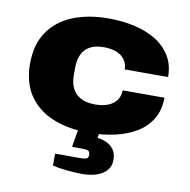

<svg xmlns="http://www.w3.org/2000/svg" viewBox="-83 -623 904 915"><g transform="rotate(10 369.0 -165.0)"><path d="M371 12Q272 12 197 -18.5Q122 -49 80 -110.5Q38 -172 38 -264Q38 -357 80 -418.5Q122 -480 197 -510.5Q272 -541 371 -541Q438 -541 497 -527.5Q556 -514 601 -486Q646 -458 671.5 -415.5Q697 -373 697 -315H487Q487 -342 472.5 -362Q458 -382 432.5 -392Q407 -402 371 -402Q329 -402 303 -387Q277 -372 265 -345Q253 -318 253 -283V-245Q253 -210 265.5 -183.5Q278 -157 305.5 -141.5Q333 -126 378 -126Q414 -126 440.5 -137Q467 -148 481 -168.5Q495 -189 495 -215H697Q697 -156 671.5 -113Q646 -70 601.5 -42.5Q557 -15 497.5 -1.5Q438 12 371 12ZM377 211Q339 211 296.5 206.5Q254 202 230 195V138H349Q368 138 379.5 135Q391 132 391 116Q391 101 382.5 96.5Q374 92 351 92H304L326 -39H429L416 29Q438 31 459.5 40.5Q481 50 495 69Q509 88 509 119Q509 147 495.5 165Q482 183 461.5 193Q441 203 418.5 207Q396 211 377 211Z"/></g></svg>

Font: Archivo SemiExpanded Black
Style: Regular
Weight: 900
Width: 6
Designer: Hector Gatti
Foundry: Omnibus-Type
Version: Version 2.001